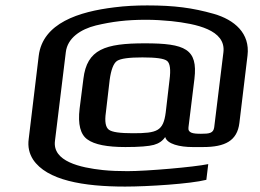

<svg xmlns="http://www.w3.org/2000/svg" viewBox="-20 -599 961 709"><path d="M742 65 749 7C696 18 522 33 451 33C419 33 389 32 360 29C276 20 173 -3 183 -79L223 -406C229 -459 278 -491 334 -505C393 -519 447 -526 519 -526C551 -526 582 -524 613 -521C704 -511 815 -489 805 -406L771 -129C768 -107 753 -105 722 -105C692 -105 673 -108 676 -129L698 -308C711 -418 664 -439 515 -439C368 -439 301 -417 288 -308L274 -198C267 -140 277 -102 303 -84C329 -65 376 -56 443 -56C495 -56 530 -59 548 -64C566 -69 580 -78 590 -93C597 -67 644 -56 691 -56H730C811 -56 856 -79 864 -145L894 -394C904 -476 846 -526 769 -548C691 -570 624 -579 524 -579C482 -579 442 -577 403 -572C271 -556 138 -514 123 -393L86 -86C82 -57 88 -32 102 -10C153 67 288 90 442 90C526 90 683 80 742 65ZM471 -107C423 -107 394 -111 382 -120C370 -129 366 -150 371 -184L385 -304C390 -341 399 -365 412 -374C426 -383 457 -387 506 -387C556 -387 586 -383 597 -374C608 -365 611 -342 606 -304L592 -184C583 -115 561 -107 471 -107Z"/></svg>

Font: Gamestation Extended
Style: Italic
Weight: 400
Width: 7
Designer: Jonas Hecksher
Foundry: Jonas Hecksher, Playtypeª, e-types AS
Version: Version 1.003